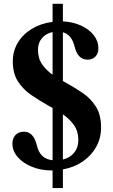

<svg xmlns="http://www.w3.org/2000/svg" viewBox="-20 -884 591 1006"><path d="M251 9Q194 9 147.2 -10Q100.5 -29 72.8 -61Q45 -93 45 -131.5Q45 -160 61.5 -177Q78 -194 106 -194Q155.5 -194 173 -123Q188.5 -51.5 255.5 -44.5V-318.5Q250 -321.5 244.2 -324.8Q238.5 -328 232.5 -331Q187.5 -356.5 144.8 -385.5Q102 -414.5 74.5 -456.5Q47 -498.5 47 -562.5Q47 -616.5 73.5 -660.5Q100 -704.5 147 -733Q194 -761.5 255.5 -769.5V-864H309.5V-772Q362 -769.5 404.2 -750.2Q446.5 -731 471 -699.8Q495.5 -668.5 495.5 -630.5Q495.5 -603.5 480 -587.5Q464.5 -571.5 438.5 -571.5Q387.5 -571.5 371 -639.5Q356 -702 309.5 -715V-459.5Q314.5 -456.5 319.2 -454Q324 -451.5 329 -448.5Q372.5 -424.5 414 -396.2Q455.5 -368 482.5 -325.2Q509.5 -282.5 509.5 -216Q509.5 -160.5 484.2 -114.8Q459 -69 413.8 -38Q368.5 -7 309.5 3.5V101.5H255.5V9Q253.5 9 251 9ZM179 -623.5Q179 -577.5 200.8 -546.8Q222.5 -516 255.5 -492.5V-716Q220.5 -708.5 199.8 -684Q179 -659.5 179 -623.5ZM390.5 -150.5Q390.5 -196.5 367.8 -228.2Q345 -260 309.5 -285V-48Q347 -57.5 368.8 -84.2Q390.5 -111 390.5 -150.5Z"/></svg>

Font: Libre Caslon Text SemiBold
Style: Regular
Weight: 600
Designer: Pablo Impallari, Rodrigo Fuenzalida, Katja Schimmel
Foundry: Pablo Impallari, Rodrigo Fuenzalida
Version: Version 2.000